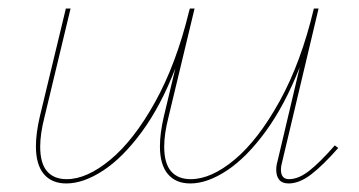

<svg xmlns="http://www.w3.org/2000/svg" viewBox="-20 -426 840 449"><path d="M771 -80Q735 -39 707.5 -18Q680 3 655 3Q640 3 633 -5.5Q626 -14 626 -29Q626 -39 629 -49L681 -269Q646 -180 601.5 -119Q557 -58 511 -27.5Q465 3 425 3Q391 3 372.5 -19Q354 -41 354 -84Q354 -114 363 -153L390 -266Q356 -178 311.5 -117.5Q267 -57 221 -27Q175 3 135 3Q101 3 82.5 -19Q64 -41 64 -84Q64 -114 73 -153L134 -406H145L84 -152Q74 -113 74 -83Q74 -44 90 -25.5Q106 -7 136 -7Q183 -7 238 -52.5Q293 -98 342.5 -187Q392 -276 422 -399L424 -406H435L374 -152Q364 -113 364 -83Q364 -44 380 -25.5Q396 -7 426 -7Q474 -7 529 -53Q584 -99 634 -189.5Q684 -280 714 -406H725L640 -48Q637 -38 637 -29Q637 -7 656 -7Q678 -7 703 -26.5Q728 -46 763 -86Z"/></svg>

Font: Ysabeau Infant Hairline
Style: Italic
Weight: 100
Italic angle: -12°
Designer: Christian Thalmann (Catharsis Fonts)
Version: Version 0.003